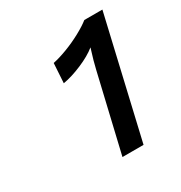

<svg xmlns="http://www.w3.org/2000/svg" viewBox="-106 -807 519 552"><g transform="rotate(-30 154.0 -531.0)"><path d="M146 -333 206 -588Q209 -601 213 -615.5Q217 -630 220.5 -640.5Q224 -651 224 -652Q203 -635 169 -620.5Q135 -606 106 -601L110 -666Q130 -670 156.5 -680Q183 -690 208 -703.5Q233 -717 248 -729H308L216 -333Z"/></g></svg>

Font: Work Sans
Style: Italic
Weight: 400
Italic angle: -13°
Designer: Wei Huang
Foundry: Wei Huang
Version: Version 2.012